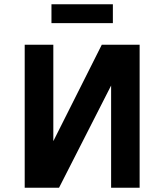

<svg xmlns="http://www.w3.org/2000/svg" viewBox="-20 -887 741 907"><path d="M96.7 0V-675.8H231.9V-220.2L460.9 -675.8H639.6V0H504.9V-482.9L258.8 0ZM513.2 -777.8H223.1V-866.7H513.2Z"/></svg>

Font: Cadman
Style: Bold
Weight: 700
Designer: Paul James MIller
Foundry: High-Logic / Made with FontCreator
Version: Version 2.114;March 28, 2021;FontCreator 13.0.0.2683 64-bit